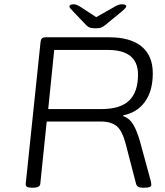

<svg xmlns="http://www.w3.org/2000/svg" viewBox="-20 -874 772 896"><path d="M127 2Q98 2 100 -16L169 -676Q170 -688 175 -694Q180 -700 192 -700H489Q589 -700 641 -657Q693 -614 693 -532Q693 -449 656 -398.5Q619 -348 555 -336V-332Q585 -322 602.5 -291.5Q620 -261 633 -215L684 -28Q686 -17 686 -11Q686 2 654 2H645Q620 2 615 -16L567 -201Q551 -263 525 -285Q499 -307 448 -307H198L168 -16Q166 2 135 2ZM205 -365H454Q541 -365 582.5 -404.5Q624 -444 624 -526Q624 -641 483 -641H233ZM548 -854Q569 -854 569 -845Q569 -840 563.5 -834.5Q558 -829 549 -821L471 -757Q460 -748 451.5 -745Q443 -742 426 -742Q408 -742 399.5 -745Q391 -748 383 -756L320 -822Q313 -829 308.5 -834.5Q304 -840 304 -844Q304 -854 325 -854Q337 -854 357 -841L429 -794L512 -841Q533 -854 548 -854Z"/></svg>

Font: Asap Expanded Expanded Light
Style: Italic
Weight: 300
Width: 7
Italic angle: -6°
Designer: Pablo Cosgaya
Foundry: Omnibus-Type
Version: Version 3.001; ttfautohint (v1.8.4.7-5d5b)